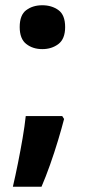

<svg xmlns="http://www.w3.org/2000/svg" viewBox="-20 -576 326 731"><path d="M224 -123Q215 -88 201 -41.5Q187 5 170.5 51.5Q154 98 138 135H29Q39 92 48.5 44.5Q58 -3 66 -49.5Q74 -96 78 -134H217ZM55 -473Q55 -519 80 -537.5Q105 -556 141 -556Q177 -556 202.5 -537.5Q228 -519 228 -473Q228 -428 202.5 -408.5Q177 -389 141 -389Q105 -389 80 -408.5Q55 -428 55 -473Z"/></svg>

Font: Noto Sans Cherokee
Style: Regular
Weight: 400
Designer: Monotype Design Team
Foundry: Monotype Imaging Inc.
Version: Version 2.001